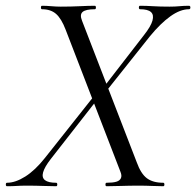

<svg xmlns="http://www.w3.org/2000/svg" viewBox="-37 -645 679 665"><path d="M332.2 0Q328.2 0 328.3 -6Q328.4 -12 332.2 -12Q353.8 -12 365.9 -15.6Q378 -19.2 381.9 -28.1Q385.8 -37 379.8 -51L190.4 -542Q175.6 -580.8 157.1 -596.9Q138.6 -613 108.6 -613Q104.8 -613 104.8 -619Q104.8 -625 108.6 -625Q124.2 -625 140.9 -623.5Q157.6 -622 173 -622Q209 -622 239.2 -623.5Q269.4 -625 291.4 -625Q295.2 -625 295.2 -619Q295.2 -613 291.4 -613Q260.2 -613 249.3 -603.8Q238.4 -594.6 247.2 -573L436.6 -83Q450.8 -43.4 471.7 -27.7Q492.6 -12 528.4 -12Q532.4 -12 532.4 -6Q532.4 0 528.4 0Q510.8 0 489.3 -1Q467.8 -2 444 -2Q411 -2 382.2 -1Q353.4 0 332.2 0ZM-12.8 0Q-16.8 0 -16.8 -6Q-16.8 -12 -12.8 -12Q16.4 -12 50.6 -33.6Q84.8 -55.2 118.8 -98.2L286 -309.2L297.6 -297.4L138.8 -94.2Q117.4 -66.6 112.3 -48.2Q107.2 -29.8 118.9 -20.9Q130.6 -12 157.4 -12Q161.4 -12 161.4 -6Q161.4 0 157.4 0Q135.4 0 112 -1Q88.6 -2 55.6 -2Q34.8 -2 20.9 -1Q7 0 -12.8 0ZM320.4 -315.8 309.4 -326.6 461.8 -523.6Q485.6 -553.8 491.1 -573.7Q496.6 -593.6 485.8 -603.3Q475 -613 448 -613Q444 -613 444 -619Q444 -625 448 -625Q470 -625 493 -623.5Q516 -622 550 -622Q570 -622 584.6 -623.5Q599.2 -625 617.4 -625Q622.4 -625 622.4 -619Q622.4 -613 617.4 -613Q587.4 -613 553.2 -588.6Q519 -564.2 481.8 -518.8Z"/></svg>

Font: Cormorant Garamond Light
Style: Italic
Weight: 300
Italic angle: -10°
Designer: Christian Thalmann (Catharsis Fonts)
Foundry: Catharsis Fonts
Version: Version 4.001